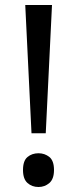

<svg xmlns="http://www.w3.org/2000/svg" viewBox="-20 -734 309 768"><path d="M163 -201H106L81 -714H188ZM72 -54Q72 -91 90 -106Q108 -121 134 -121Q159 -121 177.5 -106Q196 -91 196 -54Q196 -18 177.5 -2Q159 14 134 14Q108 14 90 -2Q72 -18 72 -54Z"/></svg>

Font: Noto Sans Saurashtra
Style: Regular
Weight: 400
Designer: Monotype Design Team
Foundry: Monotype Imaging Inc.
Version: Version 2.001; ttfautohint (v1.8.4.7-5d5b)